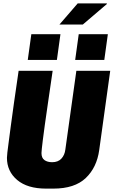

<svg xmlns="http://www.w3.org/2000/svg" viewBox="-20 -1104 671 1134"><path d="M252 10Q142 10 81.5 -41Q21 -92 21 -172Q21 -182 23.5 -203.5Q26 -225 31 -262.5Q36 -300 43.5 -357.5Q51 -415 62.5 -496Q74 -577 90 -686H291Q275 -576 263.5 -497Q252 -418 244.5 -364.5Q237 -311 233 -277.5Q229 -244 227 -226Q225 -208 225 -200Q225 -171 242.5 -158.5Q260 -146 288 -146Q323 -146 342.5 -167Q362 -188 366 -221L431 -686H631L566 -218Q552 -115 486.5 -52.5Q421 10 295 10ZM331 -959 439 -1084H610L612 -1081L469 -959ZM144 -750 165 -902H337L316 -750ZM424 -750 445 -902H617L596 -750Z"/></svg>

Font: Chivo Mono Medium Black
Style: Italic
Weight: 900
Italic angle: -8.05°
Monospace: yes
Version: Version 1.008